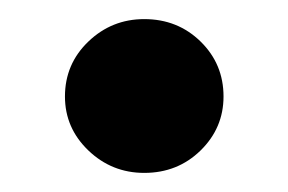

<svg xmlns="http://www.w3.org/2000/svg" viewBox="-20 -391 302 201"><path d="M214 -290Q214 -257 190 -233.5Q166 -210 131 -210Q97 -210 72.5 -233.5Q48 -257 48 -290Q48 -324 72.5 -347.5Q97 -371 131 -371Q166 -371 190 -347.5Q214 -324 214 -290Z"/></svg>

Font: Wix Madefor Display
Style: Bold
Weight: 700
Designer: Dalton Maag Ltd
Foundry: Dalton Maag Ltd
Version: Version 3.100